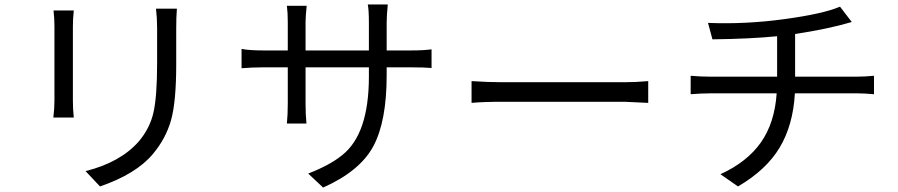

<svg xmlns="http://www.w3.org/2000/svg" viewBox="-20 -798 4040 864"><path d="M776 -759Q773 -722 773 -672V-510Q773 -339 749.5 -256.5Q726 -174 668 -105Q593 -15 430 41L365 -28Q521 -67 604 -161Q655 -221 671 -293.5Q687 -366 687 -514V-672Q687 -717 682 -759ZM312 -751Q308 -713 308 -679V-345Q308 -305 312 -269H220Q225 -307 225 -346V-679Q225 -713 221 -751Z M1720 -459Q1720 -252 1660 -140Q1600 -28 1434 46L1367 -17Q1465 -55 1520 -100Q1640 -195 1640 -453V-495H1355V-333Q1355 -282 1359 -242H1271Q1275 -282 1275 -333V-495H1167Q1115 -495 1067 -491V-578Q1099 -571 1167 -571H1275V-699Q1275 -741 1271 -772H1360Q1355 -722 1355 -699V-571H1640V-696Q1640 -753 1635 -778H1725Q1720 -728 1720 -696V-571H1830Q1887 -571 1922 -576V-492Q1889 -495 1830 -495H1720Z M2102 -433Q2177 -428 2241 -428H2789Q2842 -428 2897 -433V-335Q2797 -340 2790 -340H2241Q2154 -340 2102 -335Z M3813 -699Q3709 -668 3558 -645V-453H3834Q3871 -453 3913 -457V-374Q3869 -378 3836 -378H3557Q3549 -235 3488.5 -134Q3428 -33 3301 41L3222 -14Q3342 -69 3404 -157Q3466 -245 3475 -378H3178Q3136 -378 3088 -374V-457Q3134 -453 3176 -453H3477V-635Q3358 -623 3186 -621L3166 -695Q3335 -688 3510.5 -712Q3686 -736 3760 -768Z"/></svg>

Font: Swei Fan Sans CJK TC
Style: Regular
Weight: 400
Version: Version 2.130